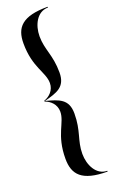

<svg xmlns="http://www.w3.org/2000/svg" viewBox="-176 -824 625 1018"><g transform="rotate(-20 136.0 -315.0)"><path d="M242 150V145.5C180 145.5 148 79 148 16C148 -60 182 -100 182 -200C182 -282 130.5 -296 58 -315.5C129 -334.5 182 -348 182 -431C182 -531 148 -571 148 -647C148 -710 180 -775.5 242 -775.5V-780C97 -780 55 -730 55 -641C55 -504 115 -459 115 -396C115 -355 85 -328 55 -318V-313C85 -303 115 -276 115 -235C115 -172 55 -127 55 10C55 99 97 150 242 150Z"/></g></svg>

Font: Bodoni* 36pt
Style: Regular
Weight: 400
Version: Version 2.3